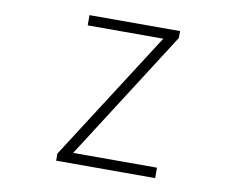

<svg xmlns="http://www.w3.org/2000/svg" viewBox="-79 -833 1158 938"><g transform="rotate(10 500.0 -364.5)"><path d="M254.9 0V-35.2L667 -677.7H292V-728.5H741.2V-694.3L330.1 -51.8H746.1V0Z"/></g></svg>

Font: Gen Shin Gothic Monospace Light
Style: Regular
Weight: 300
Designer: [Source Han Sans]
Ryoko NISHIZUKA  (kana & ideographs); Paul D. Hunt (Latin, Greek & Cyrillic); Wenlong ZHANG  (bopomofo
Version: Version 1.002.20150607